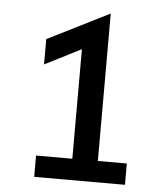

<svg xmlns="http://www.w3.org/2000/svg" viewBox="-49 -686 618 729"><g transform="rotate(5 260.5 -321.5)"><path d="M108.3 0H454.2V-81.2H343.8V-643.1L108.3 -525V-428.5L246.5 -498.6V-81.2H108.3Z"/></g></svg>

Font: Afacad Medium
Style: Regular
Weight: 500
Designer: Kristian Moeller
Foundry: Dicotype
Version: Version 1.000